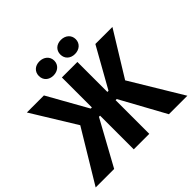

<svg xmlns="http://www.w3.org/2000/svg" viewBox="-210 -1105 1322 1322"><g transform="rotate(-45 450.5 -444.0)"><path d="M344 -750C387 -750 420 -778 420 -819C420 -860 387 -888 344 -888C300 -888 270 -860 270 -819C270 -778 300 -750 344 -750ZM553 -750C597 -750 629 -778 629 -819C629 -860 597 -888 553 -888C509 -888 479 -860 479 -819C479 -778 509 -750 553 -750ZM375 0H526V-328H537L717 0H897L669 -378L867 -700H701L537 -408H526V-700H375V-408H364L200 -700H34L232 -378L4 0H184L364 -328H375Z"/></g></svg>

Font: Fixel Text Bold
Style: Bold
Weight: 700
Width: 4
Designer: AlfaBravo + MacPaw
Foundry: Kyrylo Tkachov, Marchela Mozhyna, Serhii Makarenko, Maria Weinstein, Zakhar Kryvoshyya
Version: Version 1.211